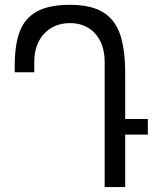

<svg xmlns="http://www.w3.org/2000/svg" viewBox="-20 -756 640 776"><path d="M263 -662.5Q220 -662.5 187.2 -643Q154.5 -623.5 136.5 -588.2Q118.5 -553 118.5 -507V-464H39.5V-490Q39.5 -574.5 59.5 -628Q79.5 -681.5 128.2 -709Q177 -736.5 263 -736.5Q349 -736.5 397.8 -705.8Q446.5 -675 466.2 -614.5Q486 -554 486 -457.5V-275H577.5V-212H486V0H403V-506.5Q403 -553 386 -588.2Q369 -623.5 337.5 -643Q306 -662.5 263 -662.5Z"/></svg>

Font: JuliaMono Light
Style: Regular
Weight: 300
Monospace: yes
Designer: cormullion
Foundry: corm
Version: Version 0.054; ttfautohint (v1.8.4)